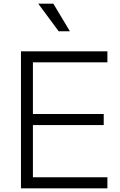

<svg xmlns="http://www.w3.org/2000/svg" viewBox="-20 -1024 653 1044"><path d="M94 0H564V-60H159V-344H544V-404H159V-685H564V-745H94ZM188 -1004 299 -854H360L270 -1004Z"/></svg>

Font: Mluvka Light
Style: Regular
Weight: 300
Designer: Modified by Jiří Krblich, Original typeface by Gumpita Rahayu
Foundry: Gumpita Rahayu & Jiří Krblich
Version: Version 2.000;Glyphs 3.1.1 (3134)